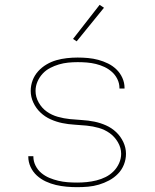

<svg xmlns="http://www.w3.org/2000/svg" viewBox="-20 -766 640 794"><path d="M299 8Q277 8 255 6Q233 4 211.5 -1Q190 -6 169.5 -15.5Q149 -25 132.5 -40Q116 -55 106.5 -75.5Q97 -96 97 -118V-120H118V-118Q118 -99 127 -81Q136 -63 151 -50.5Q166 -38 184 -30.5Q202 -23 221 -18.5Q240 -14 259.5 -12.5Q279 -11 299 -11Q319 -11 339 -13Q359 -15 379 -20Q399 -25 417 -34Q435 -43 449.5 -57.5Q464 -72 472.5 -91Q481 -110 481 -130Q481 -155 467.5 -178Q454 -201 433.5 -215.5Q413 -230 388.5 -237Q364 -244 338.5 -246.5Q313 -249 287.5 -250.5Q262 -252 237.5 -257Q213 -262 189.5 -272.5Q166 -283 147.5 -300.5Q129 -318 118 -341.5Q107 -365 107 -390Q107 -413 115 -434Q123 -455 138 -471.5Q153 -488 172.5 -499.5Q192 -511 213 -517Q234 -523 256.5 -525.5Q279 -528 301 -528Q323 -528 344.5 -526Q366 -524 386.5 -518.5Q407 -513 426.5 -503.5Q446 -494 461.5 -479Q477 -464 486 -444Q495 -424 495 -403V-400H474V-402Q474 -421 465.5 -438.5Q457 -456 443 -468.5Q429 -481 412 -489Q395 -497 376.5 -501.5Q358 -506 339 -507.5Q320 -509 301 -509Q281 -509 261.5 -507Q242 -505 223.5 -499.5Q205 -494 187.5 -485Q170 -476 156.5 -461.5Q143 -447 135 -428.5Q127 -410 127 -390Q127 -365 140 -342Q153 -319 173.5 -304.5Q194 -290 219 -283Q244 -276 269 -273.5Q294 -271 319.5 -269.5Q345 -268 370 -263Q395 -258 418.5 -247.5Q442 -237 460.5 -219.5Q479 -202 490 -178.5Q501 -155 501 -130Q501 -107 492.5 -85.5Q484 -64 468 -47.5Q452 -31 431.5 -20Q411 -9 389 -2.5Q367 4 344.5 6Q322 8 299 8ZM297 -595 282 -605 392 -746 410 -734Z"/></svg>

Font: Iosevka Aile Thin
Style: Regular
Weight: 100
Designer: Belleve Invis
Foundry: Belleve Invis
Version: Version 31.1.0; ttfautohint (v1.8.4)